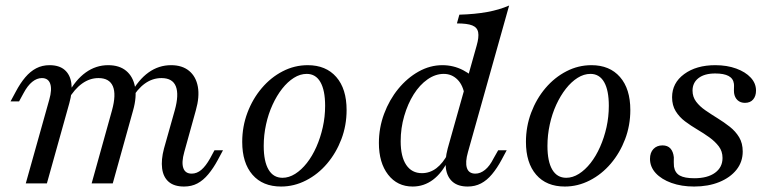

<svg xmlns="http://www.w3.org/2000/svg" viewBox="-20 -661 2780 692"><path d="M643.3 11.3Q607.6 11.3 587.9 -5.8Q568.3 -22.9 564.3 -54Q560.3 -85.1 571 -125.5L609.8 -263.1Q625.6 -319.8 613.8 -349.7Q602 -379.6 562 -379.6Q529.7 -379.6 502.2 -359.9Q474.7 -340.2 452.8 -301.8L451 -322.3Q478.5 -373.4 515.3 -399.8Q552.1 -426.1 596.7 -426.1Q636.8 -426.1 661.7 -405.5Q686.5 -384.9 693.1 -348.4Q699.7 -312 685.8 -263.2L644.1 -112.9Q633.7 -76 640.6 -55.6Q647.5 -35.2 670.9 -35.2Q689.5 -35.2 705.6 -48.8Q721.7 -62.5 737 -89.8L753 -119.4H783.7L765.1 -84.7Q748.9 -54.6 730.7 -32.9Q712.6 -11.1 691.5 0.1Q670.5 11.3 643.3 11.3ZM72.9 0 157.6 -301.9Q168 -338.1 161.1 -358.8Q154.2 -379.6 130.8 -379.6Q113 -379.6 96.1 -366Q79.3 -352.4 64.8 -325.1L48.7 -295.5H18L36.6 -330.1Q52.9 -361 71 -382.3Q89.1 -403.7 110.6 -414.9Q132.1 -426.1 158.5 -426.1Q193.4 -426.1 213.1 -409Q232.8 -391.9 237.1 -361.2Q241.5 -330.5 229.9 -289.3L149 0ZM310.3 0 383.6 -263.1Q399.4 -320.5 386.8 -350.1Q374.2 -379.6 334.9 -379.6Q303.5 -379.6 276 -359.9Q248.4 -340.2 225.7 -301.8L224.8 -322.3Q252.2 -373.4 289 -399.8Q325.8 -426.1 369.7 -426.1Q410.5 -426.1 435 -405.5Q459.5 -384.9 466.5 -348.4Q473.5 -311.9 459.7 -263.2L386.4 0Z M993.1 11.3Q926.8 11.3 889.9 -31.3Q853 -73.9 853 -149.5Q853 -205 871.8 -254.9Q890.6 -304.8 923.4 -343.4Q956.1 -382 998.8 -404Q1041.4 -426.1 1089.2 -426.1Q1154.7 -426.1 1192 -383.5Q1229.2 -340.9 1229.2 -264.5Q1229.2 -208.9 1210.4 -159.4Q1191.6 -109.9 1158.9 -71.4Q1126.2 -32.8 1083.1 -10.8Q1040.1 11.3 993.1 11.3ZM998.3 -20.2Q1021.2 -20.2 1043.9 -34.4Q1066.5 -48.7 1086 -73.5Q1105.5 -98.3 1120.3 -131.6Q1135 -164.9 1143.4 -202.6Q1151.8 -240.2 1151.8 -279.7Q1151.8 -335.6 1134.8 -365.1Q1117.9 -394.7 1085.5 -394.7Q1061.7 -394.7 1039.1 -380.4Q1016.5 -366.1 997 -341.3Q977.5 -316.5 962.4 -283.6Q947.2 -250.7 938.9 -212.6Q930.5 -174.5 930.5 -135Q930.5 -79.2 947.9 -49.7Q965.2 -20.2 998.3 -20.2Z M1665.7 11.3Q1630.9 11.3 1611.2 -5.8Q1591.5 -22.9 1587.1 -54Q1582.8 -85.1 1593.5 -125.5L1697.8 -496.1Q1706.7 -526.9 1703.4 -544.6Q1700.1 -562.2 1682.1 -569.4Q1664.2 -576.6 1626.8 -576.6L1635.6 -608.1Q1691.8 -609.7 1735.7 -617.7Q1779.7 -625.7 1815 -641.1L1666.6 -112.9Q1656.2 -76.7 1662.7 -56Q1669.2 -35.2 1693.4 -35.2Q1711.2 -35.2 1728.1 -48.8Q1745 -62.4 1758.7 -89.8L1775.5 -119.4H1806.2L1787.6 -84.7Q1771.4 -54.6 1753.2 -32.9Q1735.1 -11.1 1713.6 0.1Q1692.1 11.3 1665.7 11.3ZM1467.3 11.3Q1412 11.3 1378.8 -31.5Q1345.6 -74.3 1345.6 -145.5Q1345.6 -200.5 1364.4 -250.9Q1383.2 -301.3 1415.5 -340.8Q1447.9 -380.3 1488.9 -403.2Q1530 -426.1 1574.4 -426.1Q1614.3 -426.1 1649.1 -408.1Q1683.9 -390.1 1709.7 -357.9L1655.3 -314.1Q1649.4 -353.8 1628.8 -374.2Q1608.2 -394.7 1579.4 -394.7Q1549.2 -394.7 1520.9 -374.9Q1492.7 -355.2 1471.1 -321Q1449.6 -286.8 1436.9 -243Q1424.1 -199.2 1424.1 -151.9Q1424.1 -96.4 1444.1 -66.6Q1464.1 -36.9 1500.8 -36.9Q1529.2 -36.9 1552.9 -54.8Q1576.6 -72.8 1594.9 -107.9L1595.2 -83.3Q1573.1 -37.5 1540.5 -13.1Q1507.8 11.3 1467.3 11.3Z M2015.7 11.3Q1949.3 11.3 1912.5 -31.3Q1875.6 -73.9 1875.6 -149.5Q1875.6 -205 1894.4 -254.9Q1913.2 -304.8 1945.9 -343.4Q1978.7 -382 2021.4 -404Q2064 -426.1 2111.7 -426.1Q2177.3 -426.1 2214.5 -383.5Q2251.8 -340.9 2251.8 -264.5Q2251.8 -208.9 2233 -159.4Q2214.2 -109.9 2181.5 -71.4Q2148.7 -32.8 2105.7 -10.8Q2062.6 11.3 2015.7 11.3ZM2020.8 -20.2Q2043.8 -20.2 2066.5 -34.4Q2089.1 -48.7 2108.6 -73.5Q2128.1 -98.3 2142.8 -131.6Q2157.6 -164.9 2166 -202.6Q2174.3 -240.2 2174.3 -279.7Q2174.3 -335.6 2157.4 -365.1Q2140.4 -394.7 2108.1 -394.7Q2084.3 -394.7 2061.7 -380.4Q2039.1 -366.1 2019.6 -341.3Q2000.1 -316.5 1984.9 -283.6Q1969.8 -250.7 1961.5 -212.6Q1953.1 -174.5 1953.1 -135Q1953.1 -79.2 1970.4 -49.7Q1987.8 -20.2 2020.8 -20.2Z M2481.6 11.3Q2436.2 11.3 2400 -1.7Q2363.8 -14.8 2343.2 -37.2Q2322.7 -59.7 2322.7 -88.4Q2322.7 -110.9 2335 -123.9Q2347.4 -137 2367.7 -137Q2386.1 -137 2396.3 -125.9Q2406.4 -114.7 2408.6 -94.2Q2408.6 -86.8 2408.4 -76.8Q2408.3 -66.8 2409.1 -60.6Q2412.8 -37.8 2430.2 -28.2Q2447.6 -18.6 2482.3 -18.6Q2530.1 -18.6 2557.1 -38.3Q2584.1 -57.9 2584.1 -91.8Q2584.1 -115.7 2570.7 -133.4Q2557.3 -151 2537 -165.7Q2516.8 -180.3 2493.2 -194.2Q2469.7 -208.1 2449 -223.6Q2428.3 -239.2 2415.3 -260.3Q2402.3 -281.4 2402.3 -310.5Q2402.3 -362 2445.9 -394Q2489.5 -426.1 2558 -426.1Q2600.1 -426.1 2633.5 -413.9Q2666.9 -401.7 2685.8 -381.2Q2704.8 -360.8 2704.8 -334.6Q2704.8 -314.6 2694.4 -302.5Q2684.1 -290.3 2664.8 -290.3Q2648.8 -290.3 2638.4 -299.8Q2628 -309.4 2625.7 -325.8Q2624.9 -334.5 2625.4 -343.7Q2625.9 -352.8 2625.2 -358.8Q2622.9 -377.9 2606 -387.1Q2589.1 -396.2 2557.7 -396.2Q2519.3 -396.2 2497.6 -379.6Q2476 -362.9 2476 -334.3Q2476 -312 2488.9 -294.7Q2501.9 -277.4 2522.6 -263.2Q2543.3 -249 2566.4 -234.7Q2589.6 -220.4 2610.3 -204.1Q2631 -187.8 2644 -166.3Q2656.9 -144.8 2656.9 -114.9Q2656.9 -77.6 2634.5 -49.3Q2612 -21 2572.3 -4.8Q2532.6 11.3 2481.6 11.3Z"/></svg>

Font: Playfair 5pt SemiExpanded Light 12pt
Style: Italic
Weight: 300
Italic angle: -15.6°
Version: Version 2.000;gftools[0.9.28]